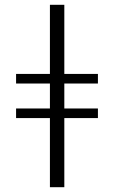

<svg xmlns="http://www.w3.org/2000/svg" viewBox="-20 -780 476 800"><path d="M188 0H248V-288H388V-328H248V-432H388V-472H248V-760H188V-472H47V-432H188V-328H47V-288H188Z"/></svg>

Font: Noto Serif Display ExtraCondensed
Style: Regular
Weight: 400
Width: 2
Designer: Monotype Design Team
Foundry: Monotype Imaging Inc.
Version: Version 2.009